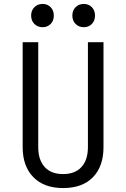

<svg xmlns="http://www.w3.org/2000/svg" viewBox="-20 -944 640 974"><path d="M95 -197V-730H174V-197Q174 -133 206.5 -97Q239 -61 300 -61Q361 -61 393.5 -97Q426 -133 426 -197V-730H505V-197Q505 -100 451.5 -45Q398 10 300 10Q203 10 149 -45.5Q95 -101 95 -197ZM138 -865Q138 -891 154.5 -907.5Q171 -924 196 -924Q221 -924 237 -907.5Q253 -891 253 -865Q253 -839 237 -822.5Q221 -806 196 -806Q171 -806 154.5 -822.5Q138 -839 138 -865ZM347 -865Q347 -891 363.5 -907.5Q380 -924 405 -924Q430 -924 446 -907.5Q462 -891 462 -865Q462 -839 446 -822.5Q430 -806 405 -806Q380 -806 363.5 -822.5Q347 -839 347 -865Z"/></svg>

Font: JetBrains Mono Semi Light
Style: Regular
Weight: 350
Monospace: yes
Designer: Philipp Nurullin, Konstantin Bulenkov
Foundry: JetBrains
Version: 2.002